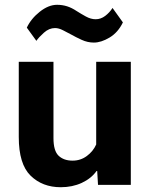

<svg xmlns="http://www.w3.org/2000/svg" viewBox="-20 -774 631 804"><path d="M58.6 -200.4V-515.1H203.9V-195.6Q203.9 -142.3 225.5 -121.8Q247.1 -101.3 283.9 -101.3Q317.4 -101.3 343.6 -120.7Q369.9 -140.1 382.8 -168.9V-515.1H527.8V0H390.4L387 -57.9H384.3Q361.8 -26.4 322.4 -8.2Q283 10 234.4 10Q157.5 10 108 -38.5Q58.6 -86.9 58.6 -200.4ZM92.3 -658.2Q109.9 -695.8 146.6 -724.9Q183.3 -753.9 219 -753.9Q241 -753.9 260.9 -747.6Q280.8 -741.2 300.5 -728Q318.4 -716.6 339.4 -705Q360.4 -693.4 380.6 -693.4Q402.1 -693.4 420.5 -707.4Q439 -721.4 451.2 -740.7L494.6 -680.2Q474.4 -638.2 439 -616.9Q403.6 -595.7 373 -595.7Q346.9 -595.7 321.9 -607.2Q296.9 -618.7 280.3 -628.2Q262 -637.9 244 -647.2Q226.1 -656.5 210.4 -656.5Q185.5 -656.5 163.9 -637.1Q142.3 -617.7 132.3 -603Z"/></svg>

Font: RobotoFlex
Style: Regular
Weight: 400
Designer: Berlow after Robertson
Foundry: Google
Version: Version 2.136